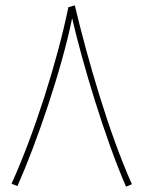

<svg xmlns="http://www.w3.org/2000/svg" viewBox="-20 -694 535 716"><path d="M45 0C117 -162 210 -434 249 -626C287 -461 371 -179 450 2L472 -7C386 -198 306 -476 259 -674L235 -667C193 -463 108 -196 23 -9Z"/></svg>

Font: Noto Sans Arabic UI SmCn Th
Style: Regular
Weight: 100
Width: 4
Designer: Monotype Design Team, Nadine Chahine and Nizar Qandah
Foundry: Monotype Imaging Inc.
Version: Version 2.010